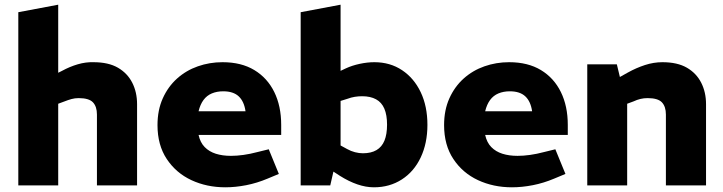

<svg xmlns="http://www.w3.org/2000/svg" viewBox="-20 -790 3080 818"><path d="M58 0V-738L228 -770V-480L244 -488Q277 -506 311 -516Q345 -526 378 -525Q442 -525 482.5 -501.5Q523 -478 543.5 -437.5Q564 -397 564 -346V0H393V-302Q393 -336 376 -354Q359 -372 315 -372Q299 -372 284.5 -368Q270 -364 255 -358L228 -348V0Z M940 8Q861 8 795.5 -22.5Q730 -53 690.5 -112.5Q651 -172 651 -257Q651 -321 673.5 -371Q696 -421 734.5 -455.5Q773 -490 823 -507.5Q873 -525 928 -525Q1008 -525 1063.5 -491.5Q1119 -458 1148.5 -398Q1178 -338 1178 -258V-215H826Q833 -183 852 -163.5Q871 -144 899.5 -135Q928 -126 964 -126Q989 -126 1017.5 -130Q1046 -134 1076 -142L1125 -154L1168 -49L1120 -29Q1075 -10 1029 -1Q983 8 940 8ZM826 -316H1026Q1020 -358 997 -379.5Q974 -401 931 -401Q904 -401 882.5 -392Q861 -383 847 -364Q833 -345 826 -316Z M1573 8Q1539 8 1502.5 -4.5Q1466 -17 1428 -41L1385 -69L1426 -173L1459 -155Q1475 -146 1492.5 -141.5Q1510 -137 1526 -137Q1561 -137 1584 -150.5Q1607 -164 1618 -191Q1629 -218 1629 -259Q1629 -300 1617.5 -327Q1606 -354 1582 -367Q1558 -380 1523 -380Q1507 -380 1491.5 -377.5Q1476 -375 1460 -369L1431 -360V-125L1409 -96L1387 0H1261V-738L1431 -770V-426L1384 -466L1454 -499Q1480 -511 1512.5 -518Q1545 -525 1575 -525Q1642 -525 1693 -491Q1744 -457 1772.5 -397Q1801 -337 1801 -258Q1801 -180 1772.5 -119.5Q1744 -59 1692 -25.5Q1640 8 1573 8Z M2161 8Q2082 8 2016.5 -22.5Q1951 -53 1911.5 -112.5Q1872 -172 1872 -257Q1872 -321 1894.5 -371Q1917 -421 1955.5 -455.5Q1994 -490 2044 -507.5Q2094 -525 2149 -525Q2229 -525 2284.5 -491.5Q2340 -458 2369.5 -398Q2399 -338 2399 -258V-215H2047Q2054 -183 2073 -163.5Q2092 -144 2120.5 -135Q2149 -126 2185 -126Q2210 -126 2238.5 -130Q2267 -134 2297 -142L2346 -154L2389 -49L2341 -29Q2296 -10 2250 -1Q2204 8 2161 8ZM2047 -316H2247Q2241 -358 2218 -379.5Q2195 -401 2152 -401Q2125 -401 2103.5 -392Q2082 -383 2068 -364Q2054 -345 2047 -316Z M2482 0V-516H2608L2621 -462L2655 -481Q2691 -501 2728 -513Q2765 -525 2802 -525Q2866 -525 2906.5 -501.5Q2947 -478 2967.5 -437.5Q2988 -397 2988 -346V0H2817V-302Q2817 -336 2800 -354Q2783 -372 2739 -372Q2723 -372 2708.5 -368.5Q2694 -365 2679 -358L2652 -348V0Z"/></svg>

Font: REM
Style: Bold
Weight: 700
Designer: Octavio Pardo
Foundry: Ashler Design
Version: Version 1.005;gftools[0.9.28]